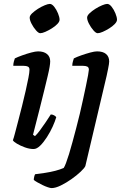

<svg xmlns="http://www.w3.org/2000/svg" viewBox="-20 -763 622 983"><path d="M152 0Q131 0 107.5 -8.5Q84 -17 66.5 -27.5Q49 -38 46 -45Q50 -55 57 -82Q64 -109 73.5 -145Q83 -181 93 -221Q103 -261 111.5 -298.5Q120 -336 125.5 -364.5Q131 -393 131 -406Q131 -418 123 -422Q115 -426 101 -426H48Q48 -437 51 -448Q54 -459 56 -464Q70 -471 93.5 -479.5Q117 -488 139.5 -494Q162 -500 175 -500Q204 -500 220.5 -486.5Q237 -473 237 -449Q237 -439 234 -420.5Q231 -402 224 -373Q217 -344 207 -302.5Q197 -261 182.5 -204Q168 -147 149 -73L159 -66Q170 -76 184.5 -95.5Q199 -115 214.5 -138Q230 -161 240 -177Q249 -177 257 -172.5Q265 -168 268 -163Q262 -142 249.5 -114.5Q237 -87 220 -60.5Q203 -34 185.5 -17Q168 0 152 0ZM186 -593Q177 -593 164 -608Q151 -623 141.5 -641.5Q132 -660 132 -673Q132 -683 144.5 -695Q157 -707 174.5 -718Q192 -729 209 -736Q226 -743 235 -743Q246 -743 257.5 -728.5Q269 -714 277 -694.5Q285 -675 285 -662Q285 -652 273.5 -640Q262 -628 245 -617.5Q228 -607 212 -600Q196 -593 186 -593ZM244 200Q238 200 224.5 195.5Q211 191 197 184Q183 177 170.5 170Q158 163 153 158Q153 150 155.5 140.5Q158 131 160 129Q184 126 211 122Q238 118 263 111.5Q288 105 306 97Q311 90 318 71.5Q325 53 333.5 25.5Q342 -2 351 -35.5Q360 -69 370 -106.5Q380 -144 389 -182Q397 -216 405 -253Q413 -290 420 -323Q427 -356 431 -378.5Q435 -401 435 -406Q435 -418 427 -422Q419 -426 405 -426H350Q350 -437 353 -447.5Q356 -458 358 -464Q374 -472 397 -480Q420 -488 442 -494Q464 -500 477 -500Q507 -500 523 -486.5Q539 -473 539 -448Q539 -443 537.5 -433Q536 -423 533 -408.5Q530 -394 526 -375L417 87Q413 97 393 116Q373 135 346 154Q319 173 291.5 186.5Q264 200 244 200ZM480 -593Q471 -593 458 -608Q445 -623 435.5 -641.5Q426 -660 426 -673Q426 -683 438.5 -695Q451 -707 468.5 -718Q486 -729 503 -736Q520 -743 529 -743Q540 -743 551.5 -728.5Q563 -714 571 -694.5Q579 -675 579 -662Q579 -652 567.5 -640Q556 -628 539 -617.5Q522 -607 506 -600Q490 -593 480 -593Z"/></svg>

Font: Texturina Medium 12pt SemiBold
Style: Italic
Weight: 600
Italic angle: -11°
Version: Version 1.002